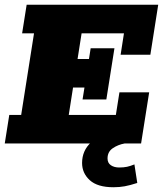

<svg xmlns="http://www.w3.org/2000/svg" viewBox="-22 -603 685 807"><path d="M-2 0 17 -120H67L121 -463H71L90 -583H643L610 -373H485L499 -463H321L304 -355H352L359 -400H459L425 -185H325L333 -235H285L267 -120H465L480 -215H605L571 0ZM455 184Q388 184 355.5 154.5Q323 125 323 82Q323 30 361 -5Q399 -40 457 -52L502 0Q474 5 452 20Q430 35 430 63Q430 82 444 91.5Q458 101 479 101Q498 101 512 98Q526 95 543 88L555 166Q524 176 502 180Q480 184 455 184Z"/></svg>

Font: Rokkitt SemiBold Black
Style: Italic
Weight: 900
Italic angle: -9°
Version: Version 3.103